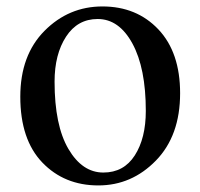

<svg xmlns="http://www.w3.org/2000/svg" viewBox="-20 -561 621 596"><path d="M285.2 14.6Q179.7 14.6 111.3 -56.6Q43 -127.9 43 -260.7Q43 -389.6 118.2 -465.3Q193.4 -541 297.9 -541Q404.3 -541 471.7 -469.7Q539.1 -398.4 539.1 -271.5Q539.1 -139.6 463.9 -62.5Q388.7 14.6 285.2 14.6ZM300.8 -25.4Q364.3 -25.4 398.4 -78.6Q432.6 -131.8 432.6 -216.8Q432.6 -349.6 391.1 -425.8Q349.6 -502 283.2 -502Q220.7 -502 185.1 -447.3Q149.4 -392.6 149.4 -307.6Q149.4 -171.9 192.4 -98.6Q235.4 -25.4 300.8 -25.4Z"/></svg>

Font: Bpmf Zihi Serif SemiBold
Style: SemiBold
Weight: 600
Foundry: But Ko
Version: Version 1.320